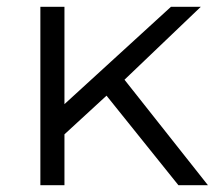

<svg xmlns="http://www.w3.org/2000/svg" viewBox="-20 -546 633 566"><path d="M506 0 294 -264 170 -150V0H99V-526H170V-239L484 -526H572L347 -311L593 0Z"/></svg>

Font: Montserrat Alternates
Style: Regular
Weight: 400
Designer: Julieta Ulanovsky
Foundry: Julieta Ulanovsky
Version: Version 7.200;PS 007.200;hotconv 1.0.88;makeotf.lib2.5.64775